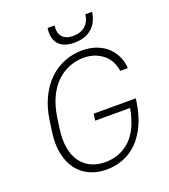

<svg xmlns="http://www.w3.org/2000/svg" viewBox="-160 -1015 1000 1135"><g transform="rotate(-20 340.0 -447.0)"><path d="M355 -331H620L617 -310Q605 -231 578 -172Q551 -113 512 -73.5Q473 -34 423 -14Q373 6 317 6Q257 6 210 -15.5Q163 -37 132 -78Q101 -119 88.5 -178.5Q76 -238 87 -315L97 -385Q108 -461 137 -521Q166 -581 208.5 -622Q251 -663 304.5 -684.5Q358 -706 417 -706Q468 -706 508.5 -690.5Q549 -675 576.5 -648.5Q604 -622 619.5 -587.5Q635 -553 637 -515H589Q585 -543 572.5 -570Q560 -597 537.5 -617Q515 -637 483 -649.5Q451 -662 411 -662Q362 -662 318 -644Q274 -626 238.5 -591Q203 -556 179 -504Q155 -452 145 -385L135 -315Q126 -247 135.5 -195.5Q145 -144 170.5 -109Q196 -74 235 -56Q274 -38 323 -38Q415 -38 480 -98Q545 -158 569 -289H349ZM393 -764Q325 -764 294 -799.5Q263 -835 272 -900H316Q310 -854 331.5 -829Q353 -804 399 -804Q447 -804 475.5 -829Q504 -854 510 -900H552Q543 -835 502 -799.5Q461 -764 393 -764Z"/></g></svg>

Font: Retni Sans Light
Style: Italic
Weight: 300
Italic angle: -8°
Designer: Vitaly Kuzmin
Foundry: ParaType Ltd.
Version: Version 1.00;June 10, 2019;FontCreator 11.5.0.2425 64-bit; t